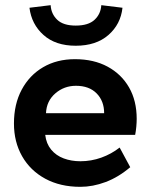

<svg xmlns="http://www.w3.org/2000/svg" viewBox="-20 -703 572 743"><path d="M484 -56Q438 -17 388.5 1.5Q339 20 291 20Q213 20 155 -11.5Q97 -43 65.5 -98.5Q34 -154 34 -225Q34 -300 64 -356Q94 -412 147 -443Q200 -474 270 -474Q343 -474 396.5 -445Q450 -416 479.5 -364.5Q509 -313 509 -243Q509 -230 507.5 -213Q506 -196 503 -181H155Q159 -147 178 -124Q197 -101 226.5 -90Q256 -79 291 -79Q333 -79 372 -93Q411 -107 443 -132ZM383 -265Q383 -312 354 -341.5Q325 -371 274 -371Q228 -371 194 -341.5Q160 -312 158 -265ZM273 -526Q195 -526 148.5 -567.5Q102 -609 94 -673L176 -683Q178 -649 201.5 -626.5Q225 -604 273 -604Q322 -604 346 -626.5Q370 -649 372 -683L454 -673Q447 -609 399.5 -567.5Q352 -526 273 -526Z"/></svg>

Font: Podkova ExtraBold
Style: Regular
Weight: 800
Designer: Ilya Yudin
Foundry: Cyreal (www.cyreal.org)
Version: Version 2.103